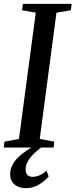

<svg xmlns="http://www.w3.org/2000/svg" viewBox="-25 -763 390 993"><path d="M-5 0 -2 -30.5 73 -44.5 160 -697.5 89 -710 93.5 -743H345.5L341.5 -710L267 -697.5L180.5 -44.5L255.5 -30.5L252.5 0ZM108.5 210Q71 209.5 49.2 190.2Q27.5 171 27.5 139Q27.5 113 38.8 91Q50 69 68.8 50.8Q87.5 32.5 110.8 17Q134 1.5 157 -11.5L181.5 -24L201.5 -10.5Q174 9 152.8 29.2Q131.5 49.5 119.5 70.5Q107.5 91.5 107.5 113.5Q107.5 133 117 142.2Q126.5 151.5 143.5 151.5Q162 151.5 180 143.5Q198 135.5 215.5 119.5L226.5 149.5Q208 172 177.5 191Q147 210 108.5 210Z"/></svg>

Font: Merriweather 72pt
Style: Italic
Weight: 400
Italic angle: -7.8°
Version: Version 2.101